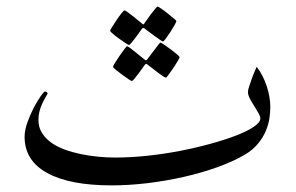

<svg xmlns="http://www.w3.org/2000/svg" viewBox="-20 -538 898 583"><path d="M800.8 -214.4Q800.8 -197.8 798.1 -179Q795.4 -160.2 787.1 -140.4Q778.8 -120.6 763.4 -101.8Q748 -83 723.6 -68.4Q687.5 -47.4 639.9 -30.3Q592.3 -13.2 538.6 -1Q484.9 11.2 428.5 18.1Q372.1 24.9 318.8 24.9Q191.9 24.9 123.3 -12.7Q54.7 -50.3 54.7 -122.6Q54.7 -142.1 63.2 -166.3Q71.8 -190.4 82.8 -211.4Q93.8 -232.4 103.8 -246.3Q113.8 -260.3 116.7 -260.3Q119.1 -260.3 121.8 -258.3Q124.5 -256.3 124.5 -253.9Q124.5 -252.4 123.5 -252Q121.1 -247.1 116.5 -239.3Q111.8 -231.4 107.4 -221.7Q103 -211.9 99.9 -200Q96.7 -188 96.7 -173.8Q96.7 -152.3 106.9 -135.3Q117.2 -118.2 134.8 -105.5Q152.3 -92.8 175.5 -84.2Q198.7 -75.7 224.4 -70.3Q250 -64.9 277.1 -62.3Q304.2 -59.6 328.6 -59.6Q375.5 -59.6 426.3 -64.9Q477.1 -70.3 526.4 -79.8Q575.7 -89.4 619.9 -101.6Q664.1 -113.8 697.5 -126.7Q731 -139.6 750.7 -153.1Q770.5 -166.5 770.5 -178.2Q770.5 -184.6 764.9 -194.6Q759.3 -204.6 752 -215.8Q744.6 -227.1 738.8 -238.5Q732.9 -250 732.9 -258.8Q732.9 -265.1 736.6 -275.6Q740.2 -286.1 744.1 -297.6Q748 -309.1 752.7 -319.6Q757.3 -330.1 759.3 -335Q768.6 -323.7 776.6 -308.1Q784.7 -292.5 790 -276.1Q795.4 -259.8 798.1 -243.4Q800.8 -227.1 800.8 -214.4ZM515.6 -474.1Q515.6 -471.7 510 -461.7Q504.4 -451.7 497.3 -440.7Q490.2 -429.7 483.6 -420.9Q477.1 -412.1 474.6 -412.1Q473.1 -412.1 464.6 -418Q456.1 -423.8 445.8 -431.2Q434.6 -439.5 419.9 -450.7Q417 -453.1 415 -453.1Q413.6 -453.1 411.1 -450.7Q400.9 -436.5 393.1 -425.8Q386.2 -416.5 379.9 -408.9Q373.5 -401.4 371.6 -401.4Q370.1 -401.4 361.1 -407.2Q352.1 -413.1 341.6 -420.7Q331.1 -428.2 322.8 -435.3Q314.5 -442.4 314.5 -444.3Q314.5 -446.8 320.6 -456.5Q326.7 -466.3 334.2 -477.5Q341.8 -488.8 348.9 -497.6Q356 -506.3 357.9 -506.3Q360.8 -506.3 369.1 -500Q377.4 -493.7 386.2 -486.8Q397 -478.5 409.7 -467.8Q413.6 -463.9 415 -463.9Q417 -463.9 419.9 -469.2Q429.2 -482.4 437 -493.2Q443.8 -502 450.2 -510Q456.5 -518.1 458.5 -518.1Q460.4 -518.1 469.7 -511.7Q479 -505.4 489 -497.3Q499 -489.3 507.3 -482.4Q515.6 -475.6 515.6 -474.1ZM525.4 -364.7Q525.4 -362.3 519.5 -352.3Q513.7 -342.3 506.1 -331.1Q498.5 -319.8 491.9 -311Q485.4 -302.2 483.4 -302.2Q481.4 -302.2 472.7 -308.1Q463.9 -314 454.1 -321.8Q442.9 -330.1 428.7 -341.3Q425.8 -343.8 423.8 -344.2Q422.4 -344.2 419.9 -341.3Q409.7 -327.1 402.3 -316.9Q395.5 -307.6 388.9 -299.8Q382.3 -292 380.4 -292Q378.4 -292 369.4 -298.1Q360.4 -304.2 350.1 -311.8Q339.8 -319.3 331.5 -326.2Q323.2 -333 323.2 -335Q323.2 -337.4 329.3 -347.4Q335.4 -357.4 343 -368.4Q350.6 -379.4 357.4 -388.4Q364.3 -397.5 365.2 -397.5Q368.2 -397.5 376.7 -391.1Q385.3 -384.8 394 -377.4Q404.8 -369.1 417.5 -358.4Q421.9 -354.5 423.8 -355Q425.8 -355 428.7 -359.9L446.8 -383.8Q453.6 -392.6 459.7 -400.6Q465.8 -408.7 466.8 -408.7Q469.2 -408.7 478.5 -402.3Q487.8 -396 498.3 -388.2Q508.8 -380.4 517.1 -373.3Q525.4 -366.2 525.4 -364.7Z"/></svg>

Font: Kitab
Style: Regular
Weight: 400
Designer: SIL International
Foundry: Khaled Hosny
Version: Version 1.000